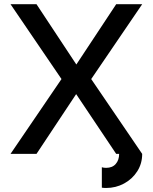

<svg xmlns="http://www.w3.org/2000/svg" viewBox="-20 -743 737 927"><path d="M347.7 -288.6 156.2 0H30.8L276.9 -361.3L30.8 -722.7H156.2L348.6 -431.6L541 -722.7H666.5L420.4 -361.3L666.5 0Q666.5 46.9 642.6 84.2Q618.7 121.6 578.9 143.1Q539.1 164.6 492.2 164.6Q481 164.6 471.7 163.1V64.5Q480.5 67.4 492.2 67.4Q522.5 67.4 538.8 48.6Q555.2 29.8 555.2 0H541Z"/></svg>

Font: Giphurs Medium
Style: Regular
Weight: 500
Version: Version 0.920; ttfautohint (v1.8.4.7-5d5b)